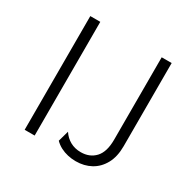

<svg xmlns="http://www.w3.org/2000/svg" viewBox="-144 -765 910 914"><g transform="rotate(30 311.0 -308.5)"><path d="M99.3 0V-625H154.2V0ZM384 8.3Q361.8 8.3 340.3 3.5Q318.8 -1.4 300 -11.1Q281.2 -20.8 266 -36.1L282.6 -95.1Q299.3 -69.4 325 -55.2Q350.7 -41 383.3 -41Q431.9 -41 461.8 -72.9Q491.7 -104.9 491.7 -172.2V-625H546.5V-168.1Q546.5 -110.4 525 -71.2Q503.5 -31.9 467 -11.8Q430.6 8.3 384 8.3Z"/></g></svg>

Font: Afacad Flux Light
Style: Regular
Weight: 300
Designer: Kristian Moeller
Foundry: Dicotype
Version: Version 1.100